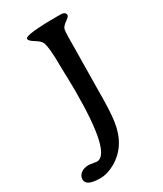

<svg xmlns="http://www.w3.org/2000/svg" viewBox="-204 -754 799 944"><g transform="rotate(-30 195.5 -282.5)"><path d="M58.1 29.8 101.1 36.1Q182.6 36.1 182.6 -319.3L181.6 -381.3L179.7 -455.1Q179.7 -567.4 166.5 -598.6Q160.2 -613.3 132.6 -629.9Q105 -646.5 105 -658.2Q105 -680.2 293.5 -680.2H305.2Q335.9 -680.2 335.9 -660.2Q335.9 -652.8 314.5 -637.7Q293 -622.6 288.6 -608.6Q284.2 -594.7 284.2 -469.7L281.7 -269Q281.7 -148.4 273.4 -90.8Q255.4 34.7 160.2 89.8Q116.2 115.2 75.2 115.2Q-4.9 115.2 -4.9 77.1Q-4.9 57.1 12 43.5Q28.8 29.8 58.1 29.8Z"/></g></svg>

Font: Averia Serif Libre Light
Style: Regular
Weight: 300
Version: Version 1.002